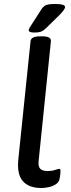

<svg xmlns="http://www.w3.org/2000/svg" viewBox="-20 -935 354 962"><path d="M188 7Q124 7 94 -28Q64 -63 72 -138L133 -728Q135 -753 181 -753H192Q238 -753 235 -728L174 -133Q170 -102 181 -90Q192 -78 219 -78Q240 -78 256 -83.5Q272 -89 276 -89Q283 -89 283 -80Q283 -78 282.5 -66.5Q282 -55 278 -37Q275 -22 260 -12Q245 -2 225 2.5Q205 7 188 7ZM150 -772Q124 -772 124 -784Q124 -789 128 -795.5Q132 -802 139 -813L186 -886Q195 -901 207.5 -908Q220 -915 258 -915Q306 -915 306 -900Q306 -887 274 -856L215 -798Q200 -783 188 -777.5Q176 -772 150 -772Z"/></svg>

Font: Asap Semi Expanded Semi Expanded Medium
Style: Italic
Weight: 500
Width: 6
Italic angle: -6°
Designer: Pablo Cosgaya
Foundry: Omnibus-Type
Version: Version 3.001; ttfautohint (v1.8.4.7-5d5b)